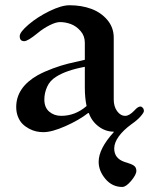

<svg xmlns="http://www.w3.org/2000/svg" viewBox="-20 -494 584 746"><path d="M43 -78.1Q43 -154.3 127 -202.1Q154.3 -216.8 186.5 -228.5Q218.8 -240.2 242.2 -246.1Q265.6 -252 309.6 -261.7V-328.1Q309.6 -354.5 293 -373.5Q276.4 -392.6 255.4 -400.4Q234.4 -408.2 212.9 -408.2Q197.3 -408.2 172.9 -396Q148.4 -383.8 126 -365.2Q87.9 -334 74.2 -334Q56.6 -334 56.6 -353.5Q56.6 -369.1 90.8 -398.4Q125 -427.7 171.9 -450.7Q218.8 -473.6 250 -473.6Q296.9 -473.6 335 -459.5Q373 -445.3 397.5 -416Q421.9 -386.7 421.9 -347.7V-107.4Q421.9 -80.1 435.1 -62Q448.2 -43.9 466.8 -43.9Q482.4 -43.9 502 -64.5Q515.6 -80.1 525.4 -80.1Q530.3 -80.1 534.7 -75.2Q539.1 -70.3 539.1 -62.5Q539.1 -56.6 526.4 -42Q513.7 -27.3 491.2 -11.7Q459 11.7 441.4 36.1Q423.8 60.5 423.8 83Q423.8 121.1 462.9 134.8Q490.2 142.6 500 149.4Q509.8 156.2 509.8 169.9Q509.8 184.6 489.7 208.5Q469.7 232.4 455.1 232.4Q416 232.4 389.6 201.2Q363.3 169.9 363.3 134.8Q363.3 84 421.9 19.5V17.6Q389.6 17.6 362.8 -2.9Q335.9 -23.4 325.2 -54.7H322.3Q287.1 -27.3 234.4 -3.9Q181.6 19.5 148.4 19.5Q134.8 19.5 121.1 16.6Q107.4 13.7 92.8 5.9Q78.1 -2 67.4 -12.7Q56.6 -23.4 49.8 -40.5Q43 -57.6 43 -78.1ZM152.3 -107.4Q152.3 -76.2 171.4 -60.1Q190.4 -43.9 217.8 -43.9Q272.5 -43.9 316.4 -82Q309.6 -113.3 309.6 -154.3V-234.4Q236.3 -220.7 197.3 -195.3Q173.8 -180.7 163.1 -156.7Q152.3 -132.8 152.3 -107.4Z"/></svg>

Font: Monomakh Unicode TT
Style: Medium
Weight: 500
Designer: Alexey Kryukov, Aleksandr Andreev
Version: Version 1.1